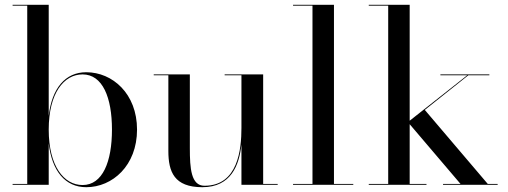

<svg xmlns="http://www.w3.org/2000/svg" viewBox="-20 -770 2116 800"><path d="M93.5 -746.5V-3.5H32.5V0H183V-172.5C196.5 -57 252 10 339.5 10C448.5 10 551 -80 551 -230C551 -380 448.5 -469 339.5 -469C252 -469 196.5 -402.5 183 -287.5V-750H32.5V-746.5ZM183 -230C183 -382.5 246.5 -460 324 -460C407.5 -460 446.5 -364 446.5 -230C446.5 -96 407.5 1 324 1C246.5 1 183 -77.5 183 -230Z M1076.5 -3.5V-460H916V-456.5H986V-237C986 -148 972 4 832 4C776 4 771 -68.5 771 -152.5V-460H620.5V-456.5H681.5V-141C681.5 -54 706 10 823 10C943 10 977 -82.5 986 -168V0H1137V-3.5Z M1201 -3.5V0H1452V-3.5H1371.5V-750H1201V-746.5H1282V-3.5Z M1516.5 -3.5V0H1757V-3.5H1687V-252.5L1899 -3.5H1826V0H2053.5V-3.5H2012.5L1750 -312L1931.5 -456.5H2019V-460H1815V-456.5H1927L1687 -267V-750H1516.5V-746.5H1597.5V-3.5Z"/></svg>

Font: Bodoni* 48pt
Style: Regular
Weight: 400
Version: Version 2.3